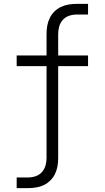

<svg xmlns="http://www.w3.org/2000/svg" viewBox="-20 -755 540 990"><path d="M66 215V160H126Q145 160 164 153.5Q183 147 196 132.5Q209 118 214.5 99Q220 80 220 60V-414H66V-469H220V-580Q220 -601 223.5 -621.5Q227 -642 236 -661Q245 -680 260 -695Q275 -710 293.5 -719Q312 -728 333 -731.5Q354 -735 374 -735H434V-680H374Q355 -680 336 -673.5Q317 -667 304 -652.5Q291 -638 285.5 -619Q280 -600 280 -580V-469H434V-414H280V60Q280 81 276.5 101.5Q273 122 264 141Q255 160 240 175Q225 190 206.5 199Q188 208 167 211.5Q146 215 126 215Z"/></svg>

Font: Iosevka SS04 Light
Style: Regular
Weight: 300
Monospace: yes
Designer: Belleve Invis
Foundry: Belleve Invis
Version: Version 19.0.0; ttfautohint (v1.8.4)